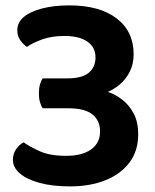

<svg xmlns="http://www.w3.org/2000/svg" viewBox="-20 -664 565 699"><path d="M232.8 -644.4Q342.1 -644.4 404.3 -597.3Q466.5 -550.1 466.5 -466.4Q466.5 -430.6 452.3 -402.8Q438.2 -375 416.6 -356.9Q395 -338.8 372.7 -329.5Q401.2 -320.1 426.2 -300.2Q451.3 -280.4 467.2 -249.9Q483.1 -219.4 483.1 -175Q483.1 -114.3 451.2 -72.1Q419.4 -30 363.5 -7.7Q307.7 14.6 235 14.6Q169.7 14.6 123.1 1.6Q76.4 -11.3 51.7 -33.1Q27 -54.8 27 -81.6Q27 -104.1 38.4 -120.6Q49.8 -137.1 65.8 -145.9Q89 -129.4 125.6 -113.1Q162.1 -96.7 220.7 -96.7Q279.5 -96.7 311.9 -120.2Q344.3 -143.7 344.3 -185.2Q344.3 -224.7 316.7 -247.3Q289 -269.8 228.5 -269.8H135.6Q129.4 -278.4 125.5 -292.2Q121.6 -306 121.6 -323.6Q121.6 -342.8 125.5 -356.5Q129.4 -370.1 135.6 -378.7H225.5Q278.8 -378.7 303.2 -399.2Q327.7 -419.7 327.7 -455Q327.7 -491.8 298.2 -512.5Q268.6 -533.1 214.6 -533.1Q169.4 -533.1 134.9 -521Q100.4 -508.8 77.8 -493.2Q63.8 -503.2 53.4 -518.2Q42.9 -533.2 42.9 -554Q42.9 -582.3 66.8 -602.4Q90.7 -622.4 134 -633.4Q177.2 -644.4 232.8 -644.4Z"/></svg>

Font: Baloo Bhaina 2
Style: Regular
Weight: 400
Designer: Yesha Goshar, Manish Minz, Shuchita Grover and Ek Type
Foundry: Ek Type
Version: Version 1.700